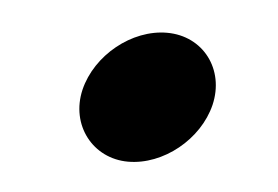

<svg xmlns="http://www.w3.org/2000/svg" viewBox="-27 -139 291 201"><g transform="rotate(5 118.5 -38.0)"><path d="M59 -40C50 -2 76 31 113 31C150 31 187 1 196 -36C205 -74 180 -107 142 -107C105 -107 68 -77 59 -40Z"/></g></svg>

Font: Electronic
Style: UltThkIt
Weight: 900
Version: Version 1.011